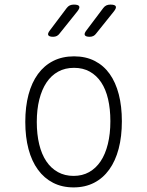

<svg xmlns="http://www.w3.org/2000/svg" viewBox="-20 -805 640 835"><path d="M300 10Q250 10 211 -10Q172 -30 145 -67Q118 -104 104 -156.5Q90 -209 90 -275Q90 -341 104 -393.5Q118 -446 145 -483Q172 -520 211.5 -540Q251 -560 302 -560Q353 -560 392 -540Q431 -520 457 -483.5Q483 -447 496.5 -395Q510 -343 510 -278Q510 -211 496 -158Q482 -105 455 -67.5Q428 -30 389 -10Q350 10 300 10ZM300 -40Q338 -40 367.5 -56.5Q397 -73 417.5 -103.5Q438 -134 449 -178.5Q460 -223 460 -278Q460 -331 450 -374Q440 -417 420 -447Q400 -477 370.5 -493.5Q341 -510 302 -510Q263 -510 233 -493.5Q203 -477 182.5 -446.5Q162 -416 151 -372.5Q140 -329 140 -275Q140 -221 150.5 -177.5Q161 -134 181.5 -103.5Q202 -73 232 -56.5Q262 -40 300 -40ZM370 -645Q353 -645 349 -652Q345 -659 356 -673L429 -770Q435 -778 442.5 -781.5Q450 -785 460 -785Q480 -785 483.5 -777.5Q487 -770 475 -755L398 -659Q393 -652 386 -648.5Q379 -645 370 -645ZM211 -645Q194 -645 190 -652Q186 -659 197 -673L270 -770Q276 -778 283.5 -781.5Q291 -785 301 -785Q321 -785 324.5 -777.5Q328 -770 316 -755L239 -659Q234 -652 227 -648.5Q220 -645 211 -645Z"/></svg>

Font: Maple Mono Thin
Style: Regular
Weight: 250
Monospace: yes
Designer: subframe7536
Version: Version 7.000